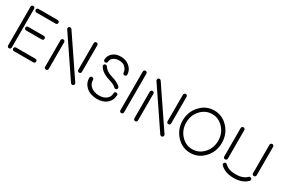

<svg xmlns="http://www.w3.org/2000/svg" viewBox="77 -1695 4023 2750"><g transform="rotate(30 2088.5 -319.5)"><path d="M201 -314Q188 -314 179.5 -322.5Q171 -331 171 -344Q171 -357 179.5 -365.5Q188 -374 201 -374H459Q472 -374 480.5 -365.5Q489 -357 489 -344Q489 -331 480.5 -322.5Q472 -314 459 -314ZM199 30Q186 30 177.5 21.5Q169 13 169 0Q169 -13 177.5 -21.5Q186 -30 199 -30H519Q532 -30 540.5 -21.5Q549 -13 549 0Q549 13 540.5 21.5Q532 30 519 30ZM85 -640Q85 -653 93.5 -661.5Q102 -670 115 -670Q128 -670 136.5 -661.5Q145 -653 145 -640V0Q145 13 136.5 21.5Q128 30 115 30Q102 30 93.5 21.5Q85 13 85 0ZM518 -670Q531 -670 539.5 -661.5Q548 -653 548 -640Q548 -627 539.5 -618.5Q531 -610 518 -610H201Q188 -610 179.5 -618.5Q171 -627 171 -640Q171 -653 179.5 -661.5Q188 -670 201 -670Z M1190 -200Q1190 -187 1181.5 -178.5Q1173 -170 1160 -170Q1147 -170 1138.5 -178.5Q1130 -187 1130 -200V-640Q1130 -653 1138.5 -661.5Q1147 -670 1160 -670Q1173 -670 1181.5 -661.5Q1190 -653 1190 -640ZM702 -623Q695 -633 698 -645.5Q701 -658 711 -665Q721 -672 733.5 -669Q746 -666 753 -656L1186 -16Q1193 -6 1190 6.5Q1187 19 1177 26Q1167 33 1154.5 30Q1142 27 1135 17ZM757 0Q757 13 748.5 21.5Q740 30 727 30Q714 30 705.5 21.5Q697 13 697 0V-440Q697 -453 705.5 -461.5Q714 -470 727 -470Q740 -470 748.5 -461.5Q757 -453 757 -440Z M1663 -579H1668Q1628 -609 1569 -609H1567Q1538 -609 1513 -600Q1485 -590 1468 -573Q1444 -549 1441 -513Q1440 -500 1431 -491.5Q1422 -483 1409 -484Q1396 -485 1387.5 -494Q1379 -503 1380 -516Q1383 -574 1423 -615Q1450 -643 1491 -658Q1524 -669 1564 -669H1566Q1644 -669 1700 -627Q1768 -576 1773 -493Q1774 -480 1765.5 -471Q1757 -462 1744 -461Q1731 -460 1722 -468.5Q1713 -477 1712 -490Q1709 -545 1663 -579ZM1480 -421V-420Q1515 -384 1576 -363Q1586 -359 1609.5 -351.5Q1633 -344 1648 -338.5Q1663 -333 1683.5 -323Q1704 -313 1719 -302Q1736 -290 1748 -278Q1756 -269 1755.5 -256.5Q1755 -244 1746 -236Q1737 -228 1724.5 -228.5Q1712 -229 1704 -238Q1694 -248 1684 -255Q1668 -266 1649 -274.5Q1630 -283 1598 -293Q1566 -303 1555 -307Q1480 -334 1436 -379Q1421 -396 1409 -415Q1402 -426 1404.5 -437.5Q1407 -449 1418 -456Q1429 -463 1440.5 -460.5Q1452 -458 1459 -447Q1469 -432 1480 -421ZM1795 -157 1792 -158Q1792 -83 1736 -30Q1703 1 1656 16Q1614 29 1568 29H1567Q1514 29 1467 13Q1414 -5 1378 -42Q1323 -97 1323 -175V-181Q1324 -194 1333 -202.5Q1342 -211 1355 -210Q1368 -209 1376.5 -200Q1385 -191 1385 -178V-174Q1385 -121 1423 -83Q1450 -56 1489 -42Q1525 -29 1569 -29H1570Q1608 -29 1639 -39Q1674 -50 1697 -72Q1734 -107 1734 -157V-159Q1734 -172 1742.5 -181Q1751 -190 1764 -190Q1777 -190 1786 -181.5Q1795 -173 1795 -160Z M1942 -640Q1942 -653 1950.5 -661.5Q1959 -670 1972 -670Q1985 -670 1993.5 -661.5Q2002 -653 2002 -640V0Q2002 13 1993.5 21.5Q1985 30 1972 30Q1959 30 1950.5 21.5Q1942 13 1942 0Z M2666 -200Q2666 -187 2657.5 -178.5Q2649 -170 2636 -170Q2623 -170 2614.5 -178.5Q2606 -187 2606 -200V-640Q2606 -653 2614.5 -661.5Q2623 -670 2636 -670Q2649 -670 2657.5 -661.5Q2666 -653 2666 -640ZM2178 -623Q2171 -633 2174 -645.5Q2177 -658 2187 -665Q2197 -672 2209.5 -669Q2222 -666 2229 -656L2662 -16Q2669 -6 2666 6.5Q2663 19 2653 26Q2643 33 2630.5 30Q2618 27 2611 17ZM2233 0Q2233 13 2224.5 21.5Q2216 30 2203 30Q2190 30 2181.5 21.5Q2173 13 2173 0V-440Q2173 -453 2181.5 -461.5Q2190 -470 2203 -470Q2216 -470 2224.5 -461.5Q2233 -453 2233 -440Z M2881.5 -567Q2976 -670 3111 -670Q3246 -670 3340.5 -567Q3435 -464 3435 -320Q3435 -176 3340.5 -73Q3246 30 3111 30Q2976 30 2881.5 -73Q2787 -176 2787 -320Q2787 -464 2881.5 -567ZM2923.5 -525.5Q2846 -441 2846 -320Q2846 -199 2923.5 -114.5Q3001 -30 3110 -30Q3219 -30 3296.5 -114.5Q3374 -199 3374 -320Q3374 -441 3296.5 -525.5Q3219 -610 3110 -610Q3001 -610 2923.5 -525.5Z M3621 -170Q3621 -157 3612.5 -148.5Q3604 -140 3591 -140Q3578 -140 3569.5 -148.5Q3561 -157 3561 -170V-640Q3561 -653 3569.5 -661.5Q3578 -670 3591 -670Q3604 -670 3612.5 -661.5Q3621 -653 3621 -640ZM3698 -56 3699 -55Q3751 -30 3828 -30Q3905 -30 3959 -56Q3988 -70 4008 -91Q4016 -100 4028.5 -100.5Q4041 -101 4050 -93Q4059 -85 4059.5 -72.5Q4060 -60 4052 -51Q4024 -21 3985 -2Q3921 30 3828 30Q3739 30 3672 -2Q3633 -21 3605 -51Q3597 -60 3597.5 -72.5Q3598 -85 3607 -93Q3616 -101 3628.5 -100.5Q3641 -100 3649 -91Q3669 -70 3698 -56ZM4038 -639Q4038 -652 4046.5 -660.5Q4055 -669 4068 -669Q4081 -669 4089.5 -660.5Q4098 -652 4098 -639V-169Q4098 -156 4089.5 -147.5Q4081 -139 4068 -139Q4055 -139 4046.5 -147.5Q4038 -156 4038 -169Z"/></g></svg>

Font: Beon
Style: Medium
Weight: 500
Designer: BSozoo
Foundry: BSozoo
Version: Version 001.000